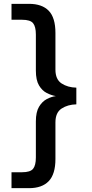

<svg xmlns="http://www.w3.org/2000/svg" viewBox="-20 -829 478 1001"><path d="M40 152V69H95Q138 69 152.5 51Q167 33 167 -8V-196Q167 -245 183.5 -272.5Q200 -300 224 -312.5Q248 -325 271 -328Q248 -332 224 -344Q200 -356 183.5 -383.5Q167 -411 167 -461V-649Q167 -690 152.5 -708Q138 -726 95 -726H40V-809H131Q199 -809 234 -773Q269 -737 269 -657V-466Q269 -415 301 -394Q333 -373 378 -372V-285Q333 -284 301 -263Q269 -242 269 -191V0Q269 79 234 115.5Q199 152 131 152Z"/></svg>

Font: Zen Kaku Gothic Antique
Style: Bold
Weight: 700
Designer: Yoshimichi Ohira
Foundry: Positype
Version: Version 1.001